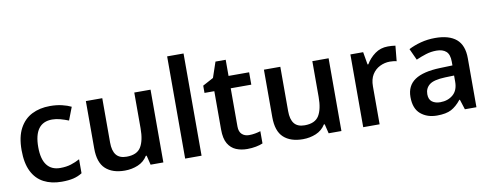

<svg xmlns="http://www.w3.org/2000/svg" viewBox="-64 -1078 3590 1406"><g transform="rotate(-10 1731.5 -375.0)"><path d="M300 10Q224 10 167.5 -19.5Q111 -49 80.5 -110.5Q50 -172 50 -268Q50 -367 83.5 -429.5Q117 -492 175.5 -521.5Q234 -551 310 -551Q359 -551 399 -541.5Q439 -532 467 -518L430 -422Q400 -434 369 -442.5Q338 -451 309 -451Q174 -451 174 -269Q174 -180 208 -135.5Q242 -91 307 -91Q352 -91 387 -102Q422 -113 453 -130V-26Q423 -7 387.5 1.5Q352 10 300 10Z M1057 -541V0H962L945 -70H939Q913 -28 867.5 -9Q822 10 770 10Q678 10 627 -37Q576 -84 576 -188V-541H698V-211Q698 -150 722.5 -119Q747 -88 800 -88Q877 -88 906.5 -136Q936 -184 936 -275V-541Z M1341 0H1219V-760H1341Z M1710 -88Q1733 -88 1755 -92Q1777 -96 1796 -102V-11Q1776 -2 1745 4Q1714 10 1680 10Q1634 10 1597 -5.5Q1560 -21 1537.5 -58.5Q1515 -96 1515 -164V-449H1442V-503L1522 -546L1561 -661H1637V-541H1790V-449H1637V-165Q1637 -126 1657.5 -107Q1678 -88 1710 -88Z M2381 -541V0H2286L2269 -70H2263Q2237 -28 2191.5 -9Q2146 10 2094 10Q2002 10 1951 -37Q1900 -84 1900 -188V-541H2022V-211Q2022 -150 2046.5 -119Q2071 -88 2124 -88Q2201 -88 2230.5 -136Q2260 -184 2260 -275V-541Z M2823 -551Q2836 -551 2852 -550Q2868 -549 2879 -547L2868 -433Q2859 -436 2844.5 -437.5Q2830 -439 2818 -439Q2779 -439 2743.5 -421.5Q2708 -404 2686.5 -369.5Q2665 -335 2665 -282V0H2543V-541H2638L2654 -447H2660Q2685 -490 2726.5 -520.5Q2768 -551 2823 -551Z M3174 -552Q3278 -552 3331.5 -506.5Q3385 -461 3385 -364V0H3299L3275 -75H3271Q3236 -31 3197.5 -10.5Q3159 10 3091 10Q3018 10 2970 -30.5Q2922 -71 2922 -157Q2922 -241 2984 -283Q3046 -325 3172 -329L3265 -332V-360Q3265 -414 3239.5 -436.5Q3214 -459 3168 -459Q3127 -459 3089 -447Q3051 -435 3015 -419L2976 -504Q3016 -525 3067 -538.5Q3118 -552 3174 -552ZM3197 -255Q3112 -252 3079.5 -226Q3047 -200 3047 -156Q3047 -117 3070.5 -99.5Q3094 -82 3131 -82Q3188 -82 3226 -114.5Q3264 -147 3264 -211V-257Z"/></g></svg>

Font: Noto Sans Sundanese SemiBold
Style: Regular
Weight: 600
Version: Version 2.003